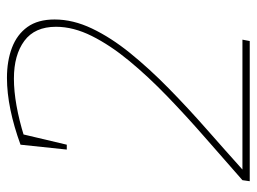

<svg xmlns="http://www.w3.org/2000/svg" viewBox="-113 -625 738 552"><g transform="rotate(-90 256.0 -349.0)"><path d="M11 0 14 -21Q73 -73 135.5 -127.5Q198 -182 255 -237Q312 -292 357 -346.5Q402 -401 428.5 -454Q455 -507 455 -557Q455 -618 414.5 -648Q374 -678 306 -678Q270 -678 228 -670.5Q186 -663 141 -649L147 -657L116 -526H102L116 -659Q168 -678 216.5 -688Q265 -698 308 -698Q357 -698 395 -683.5Q433 -669 454.5 -639Q476 -609 476 -561Q476 -508 450 -453.5Q424 -399 379.5 -344Q335 -289 278.5 -233.5Q222 -178 160 -123.5Q98 -69 39 -16L38 -21H418L414 0Z"/></g></svg>

Font: Bitter Thin Thin
Style: Italic
Weight: 250
Italic angle: -9°
Version: Version 2.002